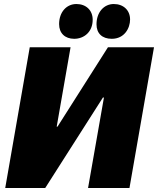

<svg xmlns="http://www.w3.org/2000/svg" viewBox="-20 -935 786 955"><path d="M6 0H205L492 -450H497L418 0H624L746 -700H517L266 -305H262L331 -700H128ZM349 -742C398 -742 441 -776 441 -837C441 -884 408 -915 360 -915C311 -915 274 -875 274 -815C274 -770 303 -742 349 -742ZM536 -742C599 -742 627 -795 627 -838C627 -884 594 -915 546 -915C497 -915 460 -874 460 -814C460 -769 488 -742 536 -742Z"/></svg>

Font: Fixel Text 20240404 Black
Style: Italic
Weight: 900
Width: 4
Italic angle: -10°
Designer: AlfaBravo + MacPaw
Foundry: Kyrylo Tkachov, Marchela Mozhyna, Serhii Makarenko, Maria Weinstein, Zakhar Kryvoshyya
Version: Version 1.211;Glyphs 3.2 (3225)